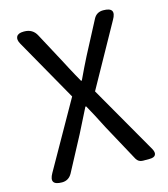

<svg xmlns="http://www.w3.org/2000/svg" viewBox="-110 -819 791 905"><g transform="rotate(-15 286.0 -366.5)"><path d="M507.8 0H475.6Q454.1 0 443.4 -18.6L345.7 -198.2Q307.6 -273.4 283.2 -316.4H279.3Q256.8 -271.5 219.7 -198.2L129.9 -29.3Q113.3 0 81.1 0Q16.6 0 47.9 -54.7L231.4 -378.9L59.6 -682.6Q46.9 -705.1 54.7 -719.2Q62.5 -733.4 88.9 -733.4H91.8Q133.8 -733.4 152.3 -697.3L233.4 -545.9Q239.3 -534.2 250 -514.2Q260.7 -494.1 270.5 -476.1Q280.3 -458 291 -439.5H294.9Q323.2 -500 346.7 -545.9L429.7 -704.1Q444.3 -733.4 477.5 -733.4Q543 -733.4 510.7 -677.7L341.8 -374L532.2 -42Q543 -22.5 536.6 -11.2Q530.3 0 507.8 0Z"/></g></svg>

Font: GenSenMaruGothic TW TTF Regular
Style: Regular
Weight: 400
Version: Version 1.301